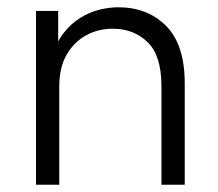

<svg xmlns="http://www.w3.org/2000/svg" viewBox="-20 -508 600 528"><path d="M79 0V-478H140V-350H123Q134 -390 154.5 -416.5Q175 -443 201 -459Q227 -475 254 -481.5Q281 -488 305 -488Q386 -488 437 -436.5Q488 -385 488 -279V0H424V-271Q424 -355 386 -392Q348 -429 290 -429Q250 -429 217 -411Q184 -393 163.5 -358Q143 -323 143 -270V0Z"/></svg>

Font: SUSE Thin Light
Style: Regular
Weight: 300
Version: Version 1.000